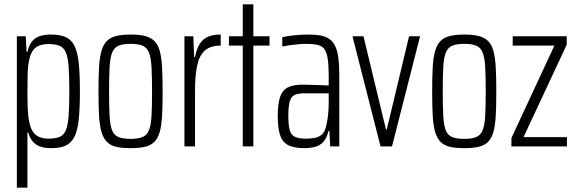

<svg xmlns="http://www.w3.org/2000/svg" viewBox="-20 -678 2671 889"><path d="M58 191V-510H99L103 -438H107Q115 -472 130.5 -489Q146 -506 168 -512Q190 -518 216 -518Q257 -518 283.5 -506.5Q310 -495 324.5 -466.5Q339 -438 344.5 -386.5Q350 -335 350 -255Q350 -176 344.5 -124.5Q339 -73 324.5 -44.5Q310 -16 284.5 -4Q259 8 217 8Q187 8 166 0.5Q145 -7 131.5 -23Q118 -39 111 -64H107V191ZM204 -36Q235 -36 254.5 -43.5Q274 -51 284 -73Q294 -95 297.5 -138.5Q301 -182 301 -255Q301 -328 297.5 -372Q294 -416 284 -437.5Q274 -459 254.5 -466.5Q235 -474 203 -474Q166 -474 144.5 -457Q123 -440 115 -400Q109 -372 108 -338Q107 -304 107 -253Q107 -208 108.5 -174.5Q110 -141 114 -120Q122 -74 144 -55Q166 -36 204 -36Z M585 8Q544 8 517 1.5Q490 -5 474 -22Q458 -39 449.5 -68.5Q441 -98 438.5 -143.5Q436 -189 436 -254Q436 -319 438.5 -365Q441 -411 449.5 -441Q458 -471 474 -487.5Q490 -504 517 -511Q544 -518 585 -518Q626 -518 652.5 -511Q679 -504 695.5 -487.5Q712 -471 720 -441Q728 -411 730.5 -365Q733 -319 733 -254Q733 -189 730.5 -143.5Q728 -98 720 -68.5Q712 -39 695.5 -22Q679 -5 652.5 1.5Q626 8 585 8ZM585 -35Q620 -35 640 -43.5Q660 -52 669.5 -74.5Q679 -97 681.5 -140.5Q684 -184 684 -254Q684 -325 681.5 -368.5Q679 -412 669.5 -435Q660 -458 640 -466.5Q620 -475 585 -475Q549 -475 529 -466.5Q509 -458 499.5 -435Q490 -412 487.5 -368.5Q485 -325 485 -254Q485 -184 487.5 -140.5Q490 -97 499 -74.5Q508 -52 528.5 -43.5Q549 -35 585 -35Z M834 0V-510H875L879 -414H883Q891 -455 907 -478Q923 -501 947 -509.5Q971 -518 1002 -518V-467Q954 -467 928 -443.5Q902 -420 892.5 -373Q883 -326 883 -256V0Z M1104 0V-467H1040V-510H1104V-658H1153V-510H1228V-467H1153V0Z M1389 8Q1346 8 1318.5 -4Q1291 -16 1278.5 -48Q1266 -80 1266 -140Q1266 -196 1276.5 -228Q1287 -260 1312 -273Q1337 -286 1381 -286Q1392 -286 1407 -285.5Q1422 -285 1439 -284.5Q1456 -284 1472 -283.5Q1488 -283 1502 -282V-326Q1502 -375 1497.5 -405Q1493 -435 1482.5 -450Q1472 -465 1451 -470Q1430 -475 1396 -475Q1379 -475 1359.5 -473Q1340 -471 1321 -468.5Q1302 -466 1287 -463V-506Q1311 -511 1342 -514.5Q1373 -518 1409 -518Q1443 -518 1467.5 -513Q1492 -508 1508 -495.5Q1524 -483 1533.5 -461.5Q1543 -440 1547 -408Q1551 -376 1551 -331V0H1509L1505 -72H1501Q1493 -38 1476.5 -20.5Q1460 -3 1437 2.5Q1414 8 1389 8ZM1397 -36Q1419 -36 1437.5 -39.5Q1456 -43 1469.5 -54.5Q1483 -66 1489 -90Q1496 -117 1499 -144.5Q1502 -172 1502 -207V-246H1392Q1361 -246 1344.5 -238.5Q1328 -231 1321.5 -208.5Q1315 -186 1315 -141Q1315 -99 1321.5 -76Q1328 -53 1345.5 -44.5Q1363 -36 1397 -36Z M1742 0 1612 -510H1663L1767 -79H1771L1874 -510H1925L1795 0Z M2130 8Q2089 8 2062 1.5Q2035 -5 2019 -22Q2003 -39 1994.5 -68.5Q1986 -98 1983.5 -143.5Q1981 -189 1981 -254Q1981 -319 1983.5 -365Q1986 -411 1994.5 -441Q2003 -471 2019 -487.5Q2035 -504 2062 -511Q2089 -518 2130 -518Q2171 -518 2197.5 -511Q2224 -504 2240.5 -487.5Q2257 -471 2265 -441Q2273 -411 2275.5 -365Q2278 -319 2278 -254Q2278 -189 2275.5 -143.5Q2273 -98 2265 -68.5Q2257 -39 2240.5 -22Q2224 -5 2197.5 1.5Q2171 8 2130 8ZM2130 -35Q2165 -35 2185 -43.5Q2205 -52 2214.5 -74.5Q2224 -97 2226.5 -140.5Q2229 -184 2229 -254Q2229 -325 2226.5 -368.5Q2224 -412 2214.5 -435Q2205 -458 2185 -466.5Q2165 -475 2130 -475Q2094 -475 2074 -466.5Q2054 -458 2044.5 -435Q2035 -412 2032.5 -368.5Q2030 -325 2030 -254Q2030 -184 2032.5 -140.5Q2035 -97 2044 -74.5Q2053 -52 2073.5 -43.5Q2094 -35 2130 -35Z M2348 0V-39L2547 -467H2354V-510H2604V-471L2404 -43H2605V0Z"/></svg>

Font: Saira ExtraCondensed Light
Style: Regular
Weight: 300
Width: 2
Designer: Hector Gatti with collaboration of the Omnibus-Type team
Foundry: Omnibus-Type
Version: Version 1.101